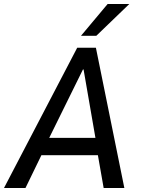

<svg xmlns="http://www.w3.org/2000/svg" viewBox="-36 -945 711 965"><path d="M-16 0 352 -705H446L589 0H485L449 -205L487 -165H138L192 -206L92 0ZM381 -596 198 -225 185 -252H468L448 -227L384 -596ZM371 -765 505 -925H614L448 -765Z"/></svg>

Font: Nunito Sans 7pt Condensed SemiBold
Style: Italic
Weight: 600
Width: 3
Italic angle: -9°
Designer: Vernon Adams
Foundry: Vernon Adams
Version: Version 3.101;gftools[0.9.27]